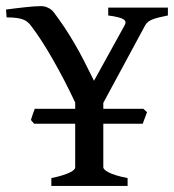

<svg xmlns="http://www.w3.org/2000/svg" viewBox="-55 -613 574 633"><path d="M114.3 0V-25.9Q136.2 -30.3 151.4 -35.2Q166.5 -40 175.8 -44.7Q185.1 -49.3 189 -53.5Q192.9 -57.6 192.9 -61V-205.1H57.6L46.9 -217.3L52.7 -235.4Q56.6 -246.6 59.6 -254.4H192.9V-274.9Q175.8 -311.5 157 -347.7Q138.2 -383.8 119.1 -417.2Q100.1 -450.7 81.3 -479.5Q62.5 -508.3 45.9 -529.8Q41.5 -535.2 36.1 -540Q30.8 -544.9 22.2 -548.3Q13.7 -551.8 0.5 -553.7Q-12.7 -555.7 -33.2 -555.7L-35.2 -581.5Q-21 -583.5 -4.9 -585.4Q11.2 -587.4 26.9 -589.1Q42.5 -590.8 56.4 -591.8Q70.3 -592.8 80.6 -592.8Q91.8 -592.8 103 -587.6Q114.3 -582.5 122.1 -572.8Q140.1 -548.8 157 -523.7Q173.8 -498.5 189.9 -470.9Q206.1 -443.4 221.9 -412.6Q237.8 -381.8 254.9 -346.7L356 -529.8Q363.3 -542.5 351.3 -549.8Q339.4 -557.1 301.8 -562V-587.9H498.5V-562Q465.3 -555.7 448 -549.1Q430.7 -542.5 423.8 -529.8L285.6 -273.9V-254.4H417.5L429.7 -243.2L415.5 -205.1H285.6V-61Q285.6 -58.1 289.6 -54Q293.5 -49.8 302.7 -44.9Q312 -40 327.4 -35.2Q342.8 -30.3 365.7 -25.9V0Z"/></svg>

Font: Gentium Book Basic
Style: Regular
Weight: 400
Designer: J. Victor Gaultney and Annie Olsen
Foundry: SIL International
Version: Version 1.102; 2013; Maintenance release